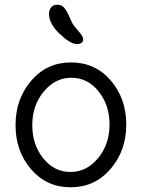

<svg xmlns="http://www.w3.org/2000/svg" viewBox="-20 -780 602 815"><path d="M396.5 -109Q445 -168 445 -251Q445 -334 398.5 -392Q352 -450 283 -450Q214 -450 165.5 -391Q117 -332 117 -249Q117 -166 163.5 -108Q210 -50 279 -50Q348 -50 396.5 -109ZM281.5 -515Q384 -515 450 -438.5Q516 -362 516 -251Q516 -140 449 -62.5Q382 15 280 15Q178 15 112 -61.5Q46 -138 46 -249Q46 -360 112.5 -437.5Q179 -515 281.5 -515ZM333 -614Q333 -593 306 -593Q279 -593 233.5 -636Q188 -679 188 -722Q188 -737 197 -748.5Q206 -760 224 -760Q242 -760 253.5 -746Q265 -732 275.5 -706.5Q286 -681 293.5 -671.5Q301 -662 312 -649Q333 -626 333 -614Z"/></svg>

Font: Delius
Style: Regular
Weight: 400
Designer: Natalia Raices
Foundry: Natalia Raices
Version: Version 1.001